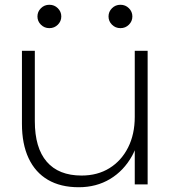

<svg xmlns="http://www.w3.org/2000/svg" viewBox="-20 -773 724 805"><path d="M310 12Q234 12 181 -19Q128 -50 100 -109.5Q72 -169 72 -254V-560H126V-265Q126 -153 176 -95Q226 -37 322 -37Q389 -37 439 -68Q489 -99 517 -154.5Q545 -210 545 -283V-560H599V0H545V-143Q540 -131 534 -120Q499 -57 441.5 -22.5Q384 12 310 12ZM187 -655Q166 -655 151.5 -669.5Q137 -684 137 -704Q137 -724 151.5 -738.5Q166 -753 187 -753Q208 -753 222.5 -738.5Q237 -724 237 -704Q237 -684 222.5 -669.5Q208 -655 187 -655ZM485 -655Q464 -655 449.5 -669.5Q435 -684 435 -704Q435 -724 449.5 -738.5Q464 -753 485 -753Q506 -753 520.5 -738.5Q535 -724 535 -704Q535 -684 520.5 -669.5Q506 -655 485 -655Z"/></svg>

Font: Bounded
Style: Regular
Weight: 200
Designer: Vlad Churkin
Version: Version 1.0